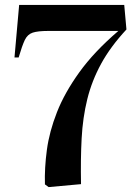

<svg xmlns="http://www.w3.org/2000/svg" viewBox="-20 -750 565 782"><path d="M178 12 163 1Q161 -66 171 -140Q181 -214 212 -293Q243 -372 303 -455.5Q363 -539 462 -624H177Q134 -624 113 -617Q92 -610 81 -587Q70 -564 56 -516H39L58 -730H486L495 -630Q430 -560 392 -490.5Q354 -421 335.5 -346Q317 -271 312.5 -186Q308 -101 310 0Z"/></svg>

Font: Literata 72pt SemiBold
Style: Regular
Weight: 600
Designer: Latin by Veronika Burian and Jose Scaglione. Greek by Irene Vlachou. Cyrillic by Vera Evstafieva.
Foundry: TypeTogether
Version: Version 3.002